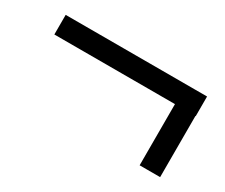

<svg xmlns="http://www.w3.org/2000/svg" viewBox="-60 -457 667 568"><g transform="rotate(30 274.0 -173.0)"><path d="M516 -311V-244H515V-35H445V-244H33V-311Z"/></g></svg>

Font: Martel Sans
Style: Regular
Weight: 400
Designer: Dan Reynolds and Mathieu Réguer
Foundry: Dan Reynolds and Mathieu Réguer
Version: Version 1.001;PS 001.001;hotconv 1.0.70;makeotf.lib2.5.58329